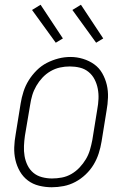

<svg xmlns="http://www.w3.org/2000/svg" viewBox="-20 -781 540 809"><path d="M198 8Q171 8 144.5 1.5Q118 -5 97.5 -20.5Q77 -36 64 -58.5Q51 -81 45 -107Q39 -133 40 -160.5Q41 -188 46 -215L67 -345Q71 -370 79 -395Q87 -420 101 -442.5Q115 -465 134.5 -484.5Q154 -504 177.5 -516Q201 -528 226 -534.5Q251 -541 277 -541Q304 -541 330 -533Q356 -525 377 -510Q398 -495 411 -472Q424 -449 430 -423.5Q436 -398 435 -370Q434 -342 429 -315L408 -185Q404 -160 396 -135Q388 -110 374.5 -87.5Q361 -65 341 -46Q321 -27 297.5 -14.5Q274 -2 248.5 3Q223 8 198 8ZM199 -29Q220 -29 241 -33Q262 -37 281 -48Q300 -59 315.5 -75.5Q331 -92 342 -110.5Q353 -129 359 -149.5Q365 -170 369 -191L390 -321Q394 -342 395 -364Q396 -386 392 -407Q388 -428 378.5 -446.5Q369 -465 353 -478Q337 -491 316.5 -496Q296 -501 274 -501Q253 -501 232.5 -496.5Q212 -492 193 -481Q174 -470 159 -454Q144 -438 133 -419Q122 -400 116 -380Q110 -360 107 -339L85 -209Q82 -188 81 -166Q80 -144 83.5 -123.5Q87 -103 96 -84.5Q105 -66 120.5 -53Q136 -40 157 -34.5Q178 -29 199 -29ZM385 -601 285 -739 321 -761 415 -619ZM215 -601 115 -739 151 -761 245 -619Z"/></svg>

Font: Iosevka Slab Extralight
Style: Italic
Weight: 200
Italic angle: -9°
Monospace: yes
Designer: Belleve Invis
Foundry: Belleve Invis
Version: Version 11.1.1; ttfautohint (v1.8.3)